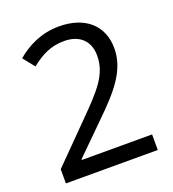

<svg xmlns="http://www.w3.org/2000/svg" viewBox="-132 -826 836 927"><g transform="rotate(-20 286.0 -362.0)"><path d="M520 0V-80H159V-84L308 -231C418 -338 491 -422 491 -534C491 -652 408 -724 275 -724C184 -724 112 -687 56 -640L103 -581C158 -624 205 -649 275 -649C350 -649 401 -607 401 -529C401 -432 342 -370 235 -262L48 -73V0Z"/></g></svg>

Font: Noto Sans Elbasan
Style: Regular
Weight: 400
Designer: Monotype Design Team
Foundry: Monotype Imaging Inc.
Version: Version 2.004